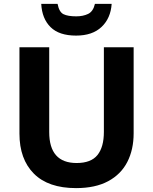

<svg xmlns="http://www.w3.org/2000/svg" viewBox="-20 -957 787 987"><path d="M667 -272Q667 -188 634.5 -124.5Q602 -61 536 -25.5Q470 10 371 10Q228 10 154 -64.5Q80 -139 80 -270V-714H233V-278Q233 -119 374 -119Q448 -119 481 -160Q514 -201 514 -279V-714H667ZM554 -937Q549 -863 502 -818.5Q455 -774 371 -774Q284 -774 240 -817.5Q196 -861 192 -937H276Q284 -895 306.5 -884Q329 -873 372 -873Q407 -873 433 -885.5Q459 -898 468 -937Z"/></svg>

Font: Noto Sans Meetei Mayek
Style: Bold
Weight: 700
Designer: Monotype Design Team and Neelakash Kshetrimayum
Foundry: Monotype Imaging Inc.
Version: Version 2.002; ttfautohint (v1.8.4.7-5d5b)